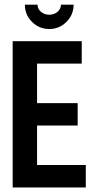

<svg xmlns="http://www.w3.org/2000/svg" viewBox="-20 -824 433 844"><path d="M89.3 -803.6H145Q145 -785 160 -772.1Q175 -759.3 196.4 -759.3Q217.9 -759.3 232.9 -772.1Q247.9 -785 247.9 -803.6H303.6Q303.6 -759.3 272.1 -727.9Q240.7 -696.4 196.4 -696.4Q152.1 -696.4 120.7 -727.9Q89.3 -759.3 89.3 -803.6ZM35.7 -642.9H339.3V-544.3H142.9V-370.7H321.4V-272.1H142.9V-98.6H357.1V0H35.7Z"/></svg>

Font: Aire Exterior
Style: Regular
Weight: 400
Width: 4
Designer: Jayvee Enaguas (HarvettFox96)
Version: 20190503.02